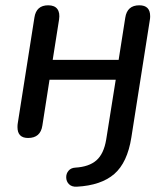

<svg xmlns="http://www.w3.org/2000/svg" viewBox="-20 -514 633 725"><path d="M230 155Q230 141 239 130.5Q248 120 264 119Q316 116 344 91.5Q372 67 381 13L417 -213H167L140 -40Q133 7 86 7Q46 7 46 -34Q46 -43 47 -48L110 -448Q117 -494 162 -494Q186 -494 196.5 -480Q207 -466 203 -440L179 -288H428L453 -447Q460 -494 506 -494Q547 -494 547 -453Q547 -445 546 -440L476 5Q461 100 411.5 143Q362 186 270 191Q251 192 240.5 181.5Q230 171 230 155Z"/></svg>

Font: SN Pro
Style: Italic
Weight: 400
Italic angle: -9°
Designer: Tobias Whetton
Foundry: Supernotes
Version: Version 1.003